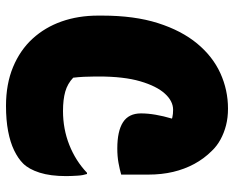

<svg xmlns="http://www.w3.org/2000/svg" viewBox="-90 -670 780 640"><g transform="rotate(90 300.0 -350.0)"><path d="M333 20Q260 20 203.5 -3.5Q147 -27 109 -68.5Q71 -110 51.5 -165.5Q32 -221 32 -287V-301Q32 -408 57 -486.5Q82 -565 125 -617Q168 -669 224 -694.5Q280 -720 342 -720Q372 -720 397.5 -713.5Q423 -707 445 -695Q467 -683 483 -666Q509 -640 526.5 -607.5Q544 -575 553 -537Q562 -499 562 -454Q562 -431 562 -408.5Q562 -386 562 -364Q545 -359 523 -355Q501 -351 475 -351Q417 -351 387.5 -370Q358 -389 358 -430Q358 -453 362.5 -479Q367 -505 375 -532Q383 -559 393 -584L398 -525Q382 -532 371 -534.5Q360 -537 346 -537Q317 -537 292 -509.5Q267 -482 251 -427.5Q235 -373 235 -289V-278Q235 -259 236 -239.5Q237 -220 239 -204Q259 -185 285.5 -177.5Q312 -170 350 -170Q410 -170 463 -191Q516 -212 556 -250H560Q562 -244 563.5 -236Q565 -228 565.5 -219Q566 -210 566.5 -200.5Q567 -191 567 -181Q567 -128 555.5 -92Q544 -56 525 -37Q508 -20 481 -7Q454 6 417 13Q380 20 333 20Z"/></g></svg>

Font: Recursive Monospace Casual Black
Style: Regular
Weight: 900
Version: Version 1.047